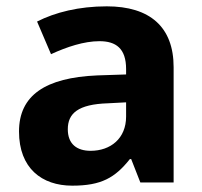

<svg xmlns="http://www.w3.org/2000/svg" viewBox="-20 -576 639 606"><path d="M317 -556C229 -556 154 -537 97 -508L141 -405C191 -428 245 -446 294 -446C346 -446 378 -423 378 -358V-341L287 -338C123 -331 40 -275 40 -161C40 -45 112 10 208 10C300 10 343 -15 390 -74H394L423 0H528V-364C528 -491 453 -556 317 -556ZM321 -250 378 -253V-208C378 -139 329 -100 266 -100C223 -100 194 -121 194 -168C194 -218 226 -247 321 -250Z"/></svg>

Font: Noto Sans Myanmar UI
Style: Bold
Weight: 700
Designer: Monotype Design Team
Foundry: Monotype Imaging Inc.
Version: Version 2.103